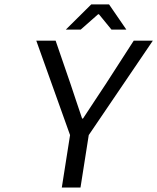

<svg xmlns="http://www.w3.org/2000/svg" viewBox="-20 -843 707 863"><path d="M275.9 -710 390.1 -823.2H470.2L547.9 -710H481L424.8 -778.8H420.9L342.8 -710ZM257.8 0 294.9 -235.8 143.1 -660.2H230L297.9 -462.9Q304.2 -444.8 321.3 -392.6Q338.4 -340.3 349.1 -310.1H353Q372.6 -340.3 408 -393.6Q443.4 -446.8 455.1 -464.8L581.1 -660.2H667L378.9 -235.8L341.8 0Z"/></svg>

Font: Office Code Pro Italic
Style: Regular
Weight: 400
Italic angle: -9°
Designer: Nathan Rutzky & Paul D. Hunt
Foundry: Adobe Systems Incorporated
Version: Version 1.004;PS 001.004;hotconv 1.0.70;makeotf.lib2.5.58329